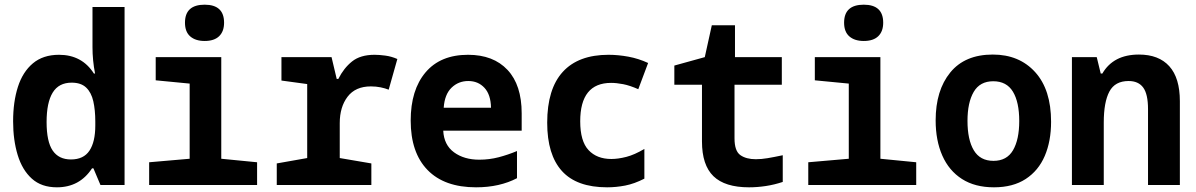

<svg xmlns="http://www.w3.org/2000/svg" viewBox="-20 -790 5107 820"><path d="M223 10Q157 10 116 -27Q75 -64 55.5 -128Q36 -192 36 -272Q36 -355 56.5 -419Q77 -483 120.5 -519.5Q164 -556 232 -556Q330 -556 381 -476H386Q375 -532 375 -589V-760H512V0H409L379 -71H373Q320 10 223 10ZM283 -109Q337 -109 362 -146.5Q387 -184 387 -254V-271Q387 -320 378.5 -357.5Q370 -395 348 -416Q326 -437 286 -437Q231 -437 205 -394.5Q179 -352 179 -269Q179 -185 205 -147Q231 -109 283 -109Z M854 -615Q815 -615 792.5 -634.5Q770 -654 770 -693Q770 -770 854 -770Q937 -770 937 -693Q937 -656 916 -635.5Q895 -615 854 -615ZM617 0V-97L790 -112V-433L645 -447V-546H925V-112L1078 -97V0Z M1162 0V-92L1292 -115V-431L1182 -446V-546H1396L1418 -453H1425Q1448 -499 1483.5 -527.5Q1519 -556 1580 -556Q1600 -556 1626 -552.5Q1652 -549 1677 -538L1640 -407Q1625 -413 1605.5 -417Q1586 -421 1564 -421Q1498 -421 1464.5 -377Q1431 -333 1431 -264V-115L1566 -92V0Z M2013 10Q1878 10 1806 -64Q1734 -138 1734 -275Q1734 -406 1797.5 -481Q1861 -556 1979 -556Q2087 -556 2147.5 -491.5Q2208 -427 2208 -306V-232H1873Q1876 -171 1919 -139.5Q1962 -108 2027 -108Q2070 -108 2110 -118.5Q2150 -129 2188 -145V-29Q2152 -10 2108 0Q2064 10 2013 10ZM2077 -330Q2076 -386 2049 -415Q2022 -444 1980 -444Q1938 -444 1908.5 -415.5Q1879 -387 1875 -330Z M2573 10Q2443 10 2380 -59.5Q2317 -129 2317 -266Q2317 -410 2383.5 -483Q2450 -556 2579 -556Q2620 -556 2663.5 -548Q2707 -540 2748 -521L2706 -409Q2670 -425 2641.5 -430.5Q2613 -436 2590 -436Q2458 -436 2458 -272Q2458 -187 2493.5 -149Q2529 -111 2591 -111Q2620 -111 2655 -120Q2690 -129 2732 -154V-27Q2689 -5 2650 2.5Q2611 10 2573 10Z M3179 10Q3076 10 3027 -37.5Q2978 -85 2978 -186V-428H2860V-510L2990 -546L3020 -682H3119V-546H3319V-428H3117V-199Q3117 -145 3142 -127.5Q3167 -110 3208 -110Q3232 -110 3258.5 -114.5Q3285 -119 3323 -127V-13Q3287 -1 3250.5 4.5Q3214 10 3179 10Z M3669 -615Q3630 -615 3607.5 -634.5Q3585 -654 3585 -693Q3585 -770 3669 -770Q3752 -770 3752 -693Q3752 -656 3731 -635.5Q3710 -615 3669 -615ZM3432 0V-97L3605 -112V-433L3460 -447V-546H3740V-112L3893 -97V0Z M4225 10Q4144 10 4088.5 -25.5Q4033 -61 4004.5 -125.5Q3976 -190 3976 -276Q3976 -404 4038.5 -480.5Q4101 -557 4220 -557Q4333 -557 4401 -482Q4469 -407 4469 -270Q4469 -187 4442 -124Q4415 -61 4360.5 -25.5Q4306 10 4225 10ZM4223 -103Q4280 -103 4306.5 -148.5Q4333 -194 4333 -273Q4333 -354 4306 -398.5Q4279 -443 4222 -443Q4165 -443 4138.5 -397.5Q4112 -352 4112 -274Q4112 -193 4139 -148Q4166 -103 4223 -103Z M4558 0V-546H4664L4681 -476H4688Q4735 -557 4844 -557Q4929 -557 4974 -507Q5019 -457 5019 -358V0H4883V-324Q4883 -388 4862.5 -416Q4842 -444 4800 -444Q4742 -444 4718 -399Q4694 -354 4694 -267V0Z"/></svg>

Font: Noto Sans Mono SemiCondensed
Style: Bold
Weight: 700
Width: 4
Designer: Monotype Design Team
Foundry: Monotype Imaging Inc.
Version: Version 2.014